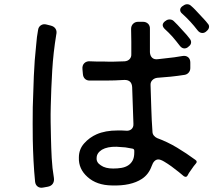

<svg xmlns="http://www.w3.org/2000/svg" viewBox="-20 -868 1040 908"><path d="M914 -725Q898 -746 880 -765.5Q862 -785 842 -803Q832 -811 832 -821Q832 -831 843 -839L845 -840Q855 -848 865 -848Q876 -848 884 -840Q889 -836 893.5 -831.5Q898 -827 903 -822L945 -777Q950 -772 954 -767Q958 -762 962 -757Q970 -749 968.5 -739Q967 -729 957 -721L955 -719Q947 -712 937 -712Q924 -712 914 -725ZM830 -652Q822 -663 813.5 -673Q805 -683 796 -694Q777 -715 759 -731Q739 -751 761 -768L763 -769Q771 -776 782 -776Q794 -776 802 -768L820 -750L862 -704Q867 -698 870.5 -693.5Q874 -689 878 -684Q885 -675 883.5 -665Q882 -655 872 -648L870 -646Q862 -639 852 -639Q840 -639 830 -652ZM509 9Q437 8 394 -31Q351 -69 353 -123Q353 -162 378 -190Q403 -218 437 -233Q478 -251 536 -251Q546 -251 555.5 -251Q565 -251 574 -250Q591 -248 601.5 -257Q612 -266 611 -283Q609 -327 608 -369.5Q607 -412 605 -456Q603 -490 569 -490Q523 -487 478 -487H404Q390 -487 381.5 -495.5Q373 -504 372 -518L370 -540Q368 -559 379 -569.5Q390 -580 408 -578Q422 -577 437.5 -577Q453 -577 470 -577Q494 -576 518.5 -576.5Q543 -577 569 -578Q584 -579 593 -588.5Q602 -598 601 -613V-670L600 -731Q600 -746 609.5 -755.5Q619 -765 634 -765H655Q671 -765 680.5 -755.5Q690 -746 689 -730V-621Q690 -604 699.5 -595Q709 -586 726 -588Q767 -593 804 -597Q827 -600 842 -603Q859 -606 869.5 -597.5Q880 -589 880 -572V-546Q880 -534 872.5 -525Q865 -516 853 -514Q821 -509 788 -505.5Q755 -502 723 -500Q709 -498 700 -488.5Q691 -479 692 -465Q694 -410 695.5 -355.5Q697 -301 701 -246Q701 -235 707.5 -227Q714 -219 723 -215Q772 -197 817 -170Q862 -143 904 -112Q916 -104 905 -93Q902 -90 896 -82L875 -52L874 -51V-50Q873 -49 873 -49L867 -38Q861 -27 849 -35Q842 -41 825.5 -54.5Q809 -68 791 -81Q773 -94 756 -104Q739 -114 729 -114Q708 -114 697 -82Q683 -43 651 -22Q599 12 509 9ZM146 -8Q141 -59 138.5 -108Q136 -157 135 -208Q134 -282 135 -361Q137 -435 140 -508.5Q143 -582 151 -655Q154 -695 160 -726Q162 -741 173.5 -748.5Q185 -756 200 -752L220 -747Q236 -743 243 -731.5Q250 -720 246 -704Q232 -619 227 -535Q222 -451 220 -365Q219 -327 219.5 -290Q220 -253 221 -217Q222 -169 224.5 -121Q227 -73 235 -26Q237 -10 229.5 1Q222 12 206 15L184 19Q169 22 158.5 14.5Q148 7 146 -8ZM515 -71Q536 -71 554 -74Q572 -77 585.5 -85.5Q599 -94 607 -108.5Q615 -123 615 -147V-155Q615 -163 607 -165L573 -171L531 -174Q488 -175 462 -160Q437 -144 437 -121Q435 -100 457 -86Q478 -71 515 -71Z"/></svg>

Font: Higure Gothic Medium
Style: Regular
Weight: 500
Designer: Yoshimichi Ohira
Foundry: Positype
Version: Version 1.000